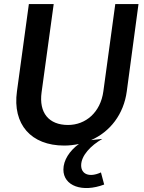

<svg xmlns="http://www.w3.org/2000/svg" viewBox="-20 -707 714 951"><path d="M496 207 480 147C424 173 382 157 382 112C382 64 429 14 487 -19L431 -13C525 -54 593 -141 608 -255L666 -687H551L492 -255C478 -150 404 -88 317 -88C222 -88 172 -148 186 -250L246 -687H123L64 -255C41 -91 134 14 298 14C323 14 348 11 371 6C324 40 294 87 294 133C294 214 388 248 496 207Z"/></svg>

Font: Ronzino Medium
Style: Italic
Weight: 500
Italic angle: -7.99998°
Designer: Nunzio Mazzaferro
Foundry: Collletttivo
Version: Version 1.000;Glyphs 3.3 (3337)